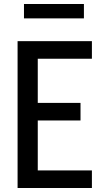

<svg xmlns="http://www.w3.org/2000/svg" viewBox="-20 -941 540 961"><path d="M68 0V-735H440V-647H169V-426H383V-338H169V-88H440V0ZM100 -849V-921H400V-849Z"/></svg>

Font: Iosevka Curly Semibold
Style: Regular
Weight: 600
Monospace: yes
Designer: Belleve Invis
Foundry: Belleve Invis
Version: Version 22.1.2; ttfautohint (v1.8.4)